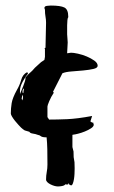

<svg xmlns="http://www.w3.org/2000/svg" viewBox="-20 -531 410 692"><path d="M19 -122Q19 -140 22 -159Q25 -178 41 -207Q51 -224 56.5 -243.5Q62 -263 78 -271L81 -266Q72 -255 62 -237Q52 -219 52 -204V-192Q53 -195 56.5 -203Q60 -211 63.5 -220Q67 -229 69.5 -237Q72 -245 72 -250V-252Q83 -265 89 -269.5Q95 -274 106 -287L128 -307L140 -315Q142 -325 142 -326V-355L140 -357L144 -359Q144 -379 145 -404.5Q146 -430 146 -449Q146 -460 144 -471Q142 -482 142 -496L140 -502Q140 -509 150 -510Q160 -511 163 -511Q198 -511 212 -504Q226 -497 226 -471V-469Q224 -467 223 -458.5Q222 -450 222 -440Q222 -430 222 -421Q222 -412 222 -409V-407Q222 -401 223 -393.5Q224 -386 224 -378Q224 -368 223 -359Q222 -350 222 -340V-339L236 -341Q245 -341 261 -337.5Q277 -334 292.5 -327.5Q308 -321 320 -312.5Q332 -304 332 -294Q332 -286 316.5 -282.5Q301 -279 280 -277Q259 -275 238 -273.5Q217 -272 205 -267L171 -200L174 -197Q164 -182 157.5 -166.5Q151 -151 151 -147V-109L157 -100Q186 -100 222 -101.5Q258 -103 312 -113L306 -94Q306 -92 311 -90Q316 -88 318 -88Q316 -84 316 -85L315 -84Q315 -84 317 -84Q318 -83 318 -82Q318 -75 308 -68.5Q298 -62 285.5 -57Q273 -52 261 -49Q249 -46 246 -46L241 -45V-1L245 15Q245 30 245.5 35.5Q246 41 247 44.5Q248 48 248.5 53.5Q249 59 249 74V78Q249 86 248.5 96Q248 106 246.5 115Q245 124 242.5 130.5Q240 137 237 137Q234 137 231 135Q228 133 228 130Q225 130 226 132Q227 134 222 134Q217 134 216 133Q212 138 203.5 139.5Q195 141 189 141Q183 141 176 139Q169 137 162 133.5Q155 130 150.5 125.5Q146 121 146 116Q146 102 148.5 89Q151 76 151 62Q151 30 150.5 7Q150 -16 148 -36Q132 -36 127.5 -40Q123 -44 116 -45Q109 -48 98.5 -49.5Q88 -51 86 -56L69 -61Q64 -64 62.5 -65.5Q61 -67 56 -71Q53 -74 46.5 -81Q40 -88 34 -95.5Q28 -103 23.5 -110.5Q19 -118 19 -122ZM61 -190Q61 -188 59.5 -183Q58 -178 58 -176L60 -169Q62 -173 62.5 -175.5Q63 -178 63 -183ZM64 -195Q64 -197 65 -202.5Q66 -208 66 -210V-212Q62 -210 61.5 -205Q61 -200 61 -198Z"/></svg>

Font: East Sea Dokdo Cyrillic
Style: Regular
Weight: 400
Version: Version 1.00 July 4, 2018, initial release